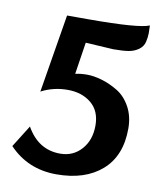

<svg xmlns="http://www.w3.org/2000/svg" viewBox="-86 -852 779 922"><g transform="rotate(10 303.0 -391.0)"><path d="M416 -639 281 -647 257 -491Q283 -497 315 -497Q347 -497 386.5 -485.5Q426 -474 465 -450.5Q504 -427 529 -381.5Q554 -336 554 -276Q554 -143 472.5 -71.5Q391 0 251.5 0Q112 0 20 -97L87 -204Q145 -101 252 -101Q315 -101 355.5 -146.5Q396 -192 396 -263Q396 -334 350.5 -371.5Q305 -409 235.5 -409Q166 -409 107 -378L170 -760H213Q245 -760 274 -760Q518 -760 570 -782Q571 -765 571 -745Q571 -725 565.5 -701.5Q560 -678 539 -663Q518 -648 490.5 -643.5Q463 -639 416 -639Z"/></g></svg>

Font: Lily Script One
Style: Regular
Weight: 400
Designer: Julia Petretta
Foundry: Julia Petretta
Version: Version 1.002;PS 001.001;hotconv 1.0.70;makeotf.lib2.5.58329